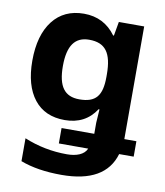

<svg xmlns="http://www.w3.org/2000/svg" viewBox="-87 -628 808 940"><g transform="rotate(10 316.5 -158.0)"><path d="M615.2 90.8V14.2H555.2V-545.9H429.2L417 -476.1H413.1C374.5 -529.3 321.8 -556.2 254.9 -556.2C189 -556.2 137.2 -532.2 100.6 -484.9C63.5 -437 44.9 -370.6 44.9 -286.1C44.9 -203.6 63 -140.1 98.6 -94.7C134.3 -49.3 185.1 -26.9 251 -26.9C318.8 -26.9 370.6 -53.7 405.8 -107.9H410.2L405.8 -41V14.2H243.2V90.8H389.2C376 122.1 337.9 136.2 291 136.2C216.3 136.2 145.5 122.1 78.1 94.2V208C134.3 229.5 202.6 240.2 282.2 240.2C426.8 240.2 513.7 190.4 543 90.8ZM304.2 -139.2C230.5 -139.2 196.8 -184.6 196.8 -286.1C196.8 -388.2 231.9 -435.1 301.8 -435.1C382.3 -435.1 416 -389.6 416 -282.2V-270C416 -176.8 385.7 -139.2 304.2 -139.2Z"/></g></svg>

Font: Noto Reveo Sans
Style: Bold
Weight: 700
Designer: Monotype Design team
Foundry: Monotype Imaging Inc.
Version: Version 1.04